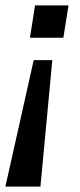

<svg xmlns="http://www.w3.org/2000/svg" viewBox="-29 -512 297 712"><path d="M-9 180 96 -289H165L121 180ZM82 -372 101 -492H225L206 -372Z"/></svg>

Font: Nunito Sans 10pt SemiBold
Style: Italic
Weight: 600
Italic angle: -9°
Designer: Vernon Adams
Foundry: Vernon Adams
Version: Version 3.101;gftools[0.9.27]